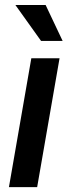

<svg xmlns="http://www.w3.org/2000/svg" viewBox="-20 -767 295 787"><path d="M167 -746.6 236.8 -599.1H148.4L43 -746.6ZM224.1 -528.3 132.3 0H16.6L108.4 -528.3Z"/></svg>

Font: Mardoto Medium
Style: Italic
Weight: 500
Italic angle: -12°
Designer: Christian Robertson, Vahan Hovhannisyan
Foundry: Google
Version: Version 1.000